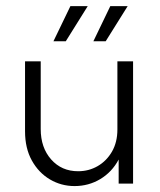

<svg xmlns="http://www.w3.org/2000/svg" viewBox="-20 -610 533 638"><path d="M227.8 8.3Q183.3 8.3 145.8 -13.9Q108.3 -36.1 85.8 -76.7Q63.2 -117.4 63.2 -173.6V-406.2H115.3V-181.2Q115.3 -119.4 150 -80.2Q184.7 -41 239.6 -41Q275 -41 304.5 -58Q334 -75 352.1 -106.2Q370.1 -137.5 370.1 -179.9V-406.2H422.2V0H374.3V-79.9Q352.1 -38.2 313.2 -14.9Q274.3 8.3 227.8 8.3ZM290.3 -472.9 346.5 -589.6H404.2L331.2 -472.9ZM157.6 -472.9 213.9 -589.6H271.5L198.6 -472.9Z"/></svg>

Font: Afacad Flux Light
Style: Regular
Weight: 300
Designer: Kristian Moeller
Foundry: Dicotype
Version: Version 1.100